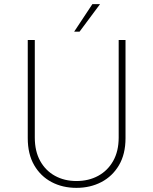

<svg xmlns="http://www.w3.org/2000/svg" viewBox="-20 -899 740 927"><path d="M148 -235Q148 -169 174 -122Q200 -75 245.5 -50Q291 -25 349 -25Q408 -25 454 -50Q500 -75 526.5 -122Q553 -169 553 -235V-706H586V-232Q586 -155 554.5 -101.5Q523 -48 469.5 -20Q416 8 349 8Q282 8 229 -20Q176 -48 145 -101.5Q114 -155 114 -232V-706H148ZM463 -879 364 -746H338L426 -879Z"/></svg>

Font: Josefin Sans Thin ExtraLight
Style: Regular
Weight: 250
Version: Version 2.001